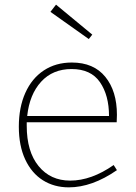

<svg xmlns="http://www.w3.org/2000/svg" viewBox="-20 -799 586 826"><path d="M469 -89 483 -67Q376 7 276 7Q213 7 164.5 -23.5Q116 -54 88.5 -113Q61 -172 61 -254Q61 -337 89 -399.5Q117 -462 168.5 -496Q220 -530 289 -530Q383 -530 433 -468.5Q483 -407 483 -305Q483 -288 482 -273H95V-258Q95 -147 146 -84.5Q197 -22 282 -22Q373 -22 469 -89ZM97 -300H449Q449 -389 410 -445.5Q371 -502 288 -502Q207 -502 157 -447.5Q107 -393 97 -300ZM197 -748 221 -779 377 -650 362 -631Z"/></svg>

Font: Bitter Pro ExtraLight
Style: Regular
Weight: 275
Designer: Sol Matas, and Bitter project Authors
Foundry: Sol Matas
Version: Version 1.010